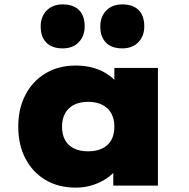

<svg xmlns="http://www.w3.org/2000/svg" viewBox="-20 -844 859 873"><path d="M324 9Q245 9 186.5 -26Q128 -61 95.5 -123.5Q63 -186 63 -268Q63 -350 95.5 -412.5Q128 -475 187 -510.5Q246 -546 325 -546Q368 -546 404.5 -535.5Q441 -525 468.5 -506.5Q496 -488 514.5 -466Q533 -444 543 -420L500 -417V-535H698V0H495V-139L538 -129Q530 -102 511.5 -77Q493 -52 465 -33Q437 -14 401.5 -2.5Q366 9 324 9ZM381 -156Q418 -156 445 -169Q472 -182 486 -207Q500 -232 500 -268Q500 -303 486 -328.5Q472 -354 445 -367.5Q418 -381 381 -381Q343 -381 316.5 -367.5Q290 -354 276 -328.5Q262 -303 262 -268Q262 -232 276 -207Q290 -182 316.5 -169Q343 -156 381 -156ZM536 -624Q488 -624 462 -650Q436 -676 436 -724Q436 -768 463 -796Q490 -824 536 -824Q584 -824 610 -798.5Q636 -773 636 -724Q636 -680 609 -652Q582 -624 536 -624ZM265 -624Q217 -624 191 -650Q165 -676 165 -724Q165 -768 192 -796Q219 -824 265 -824Q313 -824 339 -798.5Q365 -773 365 -724Q365 -680 338 -652Q311 -624 265 -624Z"/></svg>

Font: Lexend Exa Black
Style: Regular
Weight: 900
Designer: Bonnie Shaver-Troup, Thomas Jockin
Foundry: Lexend
Version: Version 1.007